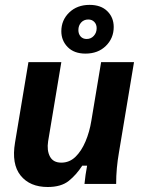

<svg xmlns="http://www.w3.org/2000/svg" viewBox="-20 -755 590 788"><path d="M175.8 12.5Q102.5 12.5 64.6 -34.6Q26.7 -81.7 41.7 -170L96.7 -500H231.7L177.5 -175Q171.7 -137.5 185 -112.5Q198.3 -87.5 231.7 -87.5Q265 -87.5 289.6 -111.2Q314.2 -135 330.8 -174.2Q347.5 -213.3 355 -260L395 -500H530L468.3 -130Q462.5 -96.7 459.6 -65Q456.7 -33.3 456.7 0H326.7Q328.3 -16.7 331.2 -37.5Q334.2 -58.3 337.5 -75H317.5Q293.3 -37.5 262.1 -12.5Q230.8 12.5 175.8 12.5ZM330.8 -535Q284.2 -535 257.9 -561.7Q231.7 -588.3 231.7 -626.7Q231.7 -672.5 264.2 -703.8Q296.7 -735 347.5 -735Q394.2 -735 420.4 -709.2Q446.7 -683.3 446.7 -644.2Q446.7 -598.3 414.6 -566.7Q382.5 -535 330.8 -535ZM335.8 -595Q353.3 -595 365 -607.9Q376.7 -620.8 376.7 -639.2Q376.7 -655 367.1 -665Q357.5 -675 342.5 -675Q324.2 -675 312.9 -662.5Q301.7 -650 301.7 -631.7Q301.7 -615.8 310.8 -605.4Q320 -595 335.8 -595Z"/></svg>

Font: Familjen Grotesk GF
Style: Bold Italic
Weight: 700
Designer: Anders Wikstroem, Jonas Baeckman, Matilda Gysing, Kristian Moeller
Foundry: Familjen STHML AB
Version: Version 2.000; Beta; Release 4; Build 6